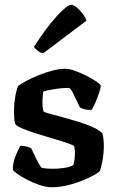

<svg xmlns="http://www.w3.org/2000/svg" viewBox="-20 -790 497 810"><path d="M200 0Q175 0 147 -9.5Q119 -19 94 -32Q69 -45 52.5 -57Q36 -69 34 -75Q34 -102 45 -130Q56 -158 66 -175Q83 -175 95 -171Q107 -167 112 -164Q119 -148 131 -123.5Q143 -99 154 -83Q162 -80 177 -79Q192 -78 202 -78Q223 -78 247 -81Q271 -84 289 -93Q296 -113 296 -146Q296 -161 293 -173Q291 -177 266.5 -185.5Q242 -194 206.5 -204.5Q171 -215 135.5 -226Q100 -237 74 -248Q48 -259 44 -268Q41 -278 40 -293Q39 -308 39 -322Q39 -350 44 -380Q49 -410 57 -428Q68 -436 91 -448.5Q114 -461 142.5 -472.5Q171 -484 200.5 -492Q230 -500 255 -500Q272 -500 297 -491Q322 -482 346.5 -469.5Q371 -457 388 -445Q405 -433 405 -428Q405 -419 398 -398Q391 -377 382 -356Q373 -335 365 -326Q348 -326 335 -329.5Q322 -333 317 -337Q300 -371 289 -395Q278 -419 271 -419Q238 -419 206.5 -413.5Q175 -408 163 -404Q161 -395 160 -383.5Q159 -372 159 -361Q159 -350 160 -339Q161 -328 164 -320Q167 -316 190 -310Q213 -304 246 -295Q279 -286 313 -275.5Q347 -265 374 -252.5Q401 -240 412 -227Q415 -217 416.5 -203Q418 -189 418 -175Q418 -142 412 -110Q406 -78 400 -67Q385 -54 350.5 -38Q316 -22 275.5 -11Q235 0 200 0ZM162 -565Q149 -568 138.5 -576.5Q128 -585 123 -592Q157 -645 189 -685.5Q221 -726 245.5 -748Q270 -770 280 -770Q289 -770 302 -760Q315 -750 327 -734.5Q339 -719 345 -703Z"/></svg>

Font: Texturina 72pt
Style: Bold
Weight: 700
Designer: Guillermo Torres Carreño
Foundry: Omnibus-Type
Version: Version 1.002; ttfautohint (v1.8.3)